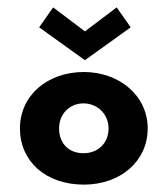

<svg xmlns="http://www.w3.org/2000/svg" viewBox="-20 -492 452 520"><path d="M140 -144C140 -184 169 -212 206 -212C243 -212 274 -184 274 -144C274 -104 245 -77 206 -77C166 -77 140 -104 140 -144ZM34 -144C34 -56 103 8 207 8C307 8 380 -56 380 -144C380 -234 302 -297 207 -297C109 -297 34 -234 34 -144ZM334 -418 296 -472 210 -407 124 -472 86 -418 210 -329Z"/></svg>

Font: Hussar Tani
Style: Bold
Weight: 700
Foundry: Cannot Into Space Fonts
Version: Version 0.92